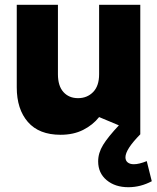

<svg xmlns="http://www.w3.org/2000/svg" viewBox="-20 -551 655 802"><path d="M233 12Q287 12 327.5 -8.5Q368 -29 394 -62L566 10V-531H394V-241Q394 -192 369 -166.5Q344 -141 306 -141Q268 -141 245 -166.5Q222 -192 222 -241V-531H50V-186Q50 -95 96.5 -41.5Q143 12 233 12ZM539 135Q523 135 513.5 127.5Q504 120 504 106Q504 73 566 10L478 -29Q431 21 410.5 54.5Q390 88 390 123Q390 172 425.5 201.5Q461 231 516 231Q567 231 614 206L593 122Q561 135 539 135Z"/></svg>

Font: Geom ExtraBold
Style: Bold
Weight: 800
Version: Version 1.102